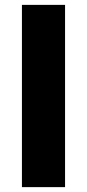

<svg xmlns="http://www.w3.org/2000/svg" viewBox="-20 -768 356 788"><path d="M247 -748H70V0H247Z"/></svg>

Font: Glow Sans SC Normal ExtraBold
Style: Regular
Weight: 800
Designer: Ryoko NISHIZUKA (kana, bopomofo & ideographs); Paul D. Hunt (Latin, Greek & Cyrillic); Sandoll Communications, Soo-young
Version: Version 0.93